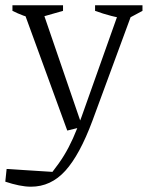

<svg xmlns="http://www.w3.org/2000/svg" viewBox="-49 -503 558 725"><path d="M-29 183 -24 135 149 146Q175 113 193 83.5Q211 54 226.5 19.5Q242 -15 259 -62L405 -473H457L300 -47Q252 82 197.5 142Q143 202 68 202Q47 202 22.5 197Q-2 192 -29 183ZM205 -10 36 -473H108L262 -24ZM84 -432Q61 -436 39.5 -444Q18 -452 -2 -462V-483H189V-462ZM433 -432Q402 -435 371 -443Q340 -451 310 -462V-483H489V-462Z"/></svg>

Font: Piazzolla 24pt Light
Style: Regular
Weight: 300
Designer: Juan Pablo del Peral
Foundry: Huerta Tipografica
Version: Version 2.005